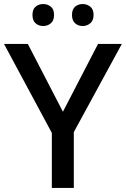

<svg xmlns="http://www.w3.org/2000/svg" viewBox="-20 -932 624 952"><path d="M292 -378 466 -714H584L346 -277V0H237V-273L0 -714H118ZM141 -858Q141 -886 156.5 -899Q172 -912 194 -912Q216 -912 232 -899Q248 -886 248 -858Q248 -830 232 -816.5Q216 -803 194 -803Q172 -803 156.5 -816.5Q141 -830 141 -858ZM337 -858Q337 -886 352.5 -899Q368 -912 390 -912Q411 -912 427.5 -899Q444 -886 444 -858Q444 -830 427.5 -816.5Q411 -803 390 -803Q368 -803 352.5 -816.5Q337 -830 337 -858Z"/></svg>

Font: Noto Sans Meetei Mayek Medium
Style: Regular
Weight: 500
Designer: Monotype Design Team and Neelakash Kshetrimayum
Foundry: Monotype Imaging Inc.
Version: Version 2.002; ttfautohint (v1.8.4.7-5d5b)